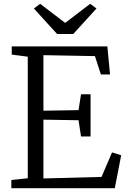

<svg xmlns="http://www.w3.org/2000/svg" viewBox="-20 -986 663 1006"><path d="M125.5 -52V-689L41.5 -700V-743H542.5L556.5 -596H508.5L477.5 -692L207.5 -697V-406L391.5 -409L404.5 -492H454.5V-271H404.5L391.5 -356L207.5 -359V-51L512 -59L567 -187.5L615 -172.5L581.5 0H39.5V-43ZM279 -808 157.5 -941.5 190.5 -966 321.5 -866 452.5 -966 485.5 -941.5 364 -808Z"/></svg>

Font: Merriweather Light
Style: Regular
Weight: 300
Version: Version 2.100